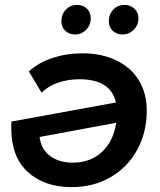

<svg xmlns="http://www.w3.org/2000/svg" viewBox="-20 -759 654 785"><path d="M580 -306Q580 -218 541 -146.5Q502 -75 432 -34.5Q362 6 273 6Q161 6 93.5 -56Q26 -118 26 -235Q26 -253 27 -262L454 -340Q433 -435 304 -435Q258 -435 217.5 -421Q177 -407 150 -380L98 -467Q139 -504 196 -522.5Q253 -541 316 -541Q396 -541 456 -512Q516 -483 548 -430Q580 -377 580 -306ZM455 -257 142 -199Q148 -149 184.5 -121.5Q221 -94 278 -94Q350 -94 397 -138Q444 -182 455 -257ZM231 -672Q231 -701 249.5 -720Q268 -739 294 -739Q319 -739 335 -724Q351 -709 351 -684Q351 -656 332 -637Q313 -618 288 -618Q263 -618 247 -633Q231 -648 231 -672ZM425 -672Q425 -701 443.5 -720Q462 -739 489 -739Q513 -739 529.5 -723.5Q546 -708 546 -684Q546 -656 526.5 -637Q507 -618 481 -618Q457 -618 441 -633Q425 -648 425 -672Z"/></svg>

Font: Montserrat Alternates SemiBold
Style: Italic
Weight: 600
Italic angle: -11.3°
Designer: Julieta Ulanovsky
Foundry: Julieta Ulanovsky
Version: Version 7.200